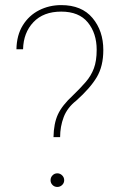

<svg xmlns="http://www.w3.org/2000/svg" viewBox="-20 -741 476 764"><path d="M219.2 -195.3H192.9Q193.8 -249.5 210.4 -285.6Q227.1 -321.8 270 -361.3Q299.8 -390.1 321 -414.6Q342.3 -439 353.5 -468.8Q364.7 -498.5 364.7 -543Q364.7 -608.4 329.6 -651.6Q294.4 -694.8 223.6 -694.8Q152.8 -694.8 113 -652.8Q73.2 -610.8 71.8 -544.9H45.4Q46.4 -601.1 70.8 -640.4Q95.2 -679.7 135.5 -700.2Q175.8 -720.7 223.6 -720.7Q305.2 -720.7 348.1 -669.4Q391.1 -618.2 391.1 -542Q391.1 -477.5 365 -433.8Q338.9 -390.1 283.7 -340.8Q247.6 -312.5 233.4 -274.9Q219.2 -237.3 219.2 -195.3ZM181.2 -23.9Q181.2 -35.2 189 -43.2Q196.8 -51.3 208 -51.3Q219.2 -51.3 227.3 -43.2Q235.4 -35.2 235.4 -23.9Q235.4 -12.7 227.3 -4.9Q219.2 2.9 208 2.9Q196.8 2.9 189 -4.9Q181.2 -12.7 181.2 -23.9Z"/></svg>

Font: Vazirmatn RD UI Thin
Style: Regular
Weight: 100
Designer: Saber Rastikerdar
Foundry: Saber Rastikerdar
Version: Version 33.003